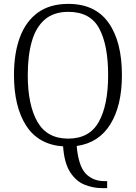

<svg xmlns="http://www.w3.org/2000/svg" viewBox="-20 -745 702 989"><path d="M505 224Q460 224 416 206.5Q372 189 341.5 142Q311 95 305 9Q178 0 115 -97.5Q52 -195 52 -359Q52 -471 82.5 -553Q113 -635 175 -680Q237 -725 332 -725Q470 -725 539 -628Q608 -531 608 -358Q608 -201 548.5 -105Q489 -9 375 7Q384 109 421 148.5Q458 188 518 188H532V224ZM331 -31Q441 -31 489 -117.5Q537 -204 537 -358Q537 -513 491 -598.5Q445 -684 332 -684Q257 -684 211 -644.5Q165 -605 144 -532Q123 -459 123 -358Q123 -205 172.5 -118Q222 -31 331 -31Z"/></svg>

Font: Noto Serif Tamil SemiCondensed Light
Style: Regular
Weight: 300
Width: 4
Designer: Indian Type Foundry, Tom Grace, and the Monotype Design Team
Foundry: Monotype Imaging Inc.
Version: Version 2.004; ttfautohint (v1.8.4.7-5d5b)